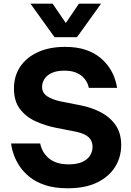

<svg xmlns="http://www.w3.org/2000/svg" viewBox="-20 -1002 706 1032"><path d="M344.2 10Q272.4 10 221.5 -7.4Q170.6 -24.8 137.3 -52.2Q104 -79.6 84.2 -110.4Q64.4 -141.2 54.8 -168.6Q45.2 -196 42.4 -213.4Q39.6 -230.8 39.6 -230.8H196Q196 -230.8 198.7 -219.5Q201.4 -208.2 209.7 -191.7Q218 -175.2 234.6 -158.2Q251.2 -141.2 279.3 -129.9Q307.4 -118.6 349.8 -118.6Q393.4 -118.6 421.6 -131.3Q449.8 -144 463.6 -165.5Q477.4 -187 477.4 -212.4Q477.4 -235.2 467.1 -251.4Q456.8 -267.6 435.4 -278.4Q414 -289.2 380.6 -295.6L282 -314.8Q222.8 -326.6 170.8 -350.4Q118.8 -374.2 86.9 -416.6Q55 -459 55 -526Q55 -594 89.1 -644.2Q123.2 -694.4 184.8 -722.2Q246.4 -750 329 -750Q394.4 -750 440.6 -734.1Q486.8 -718.2 517.4 -692.9Q548 -667.6 566.6 -639.8Q585.2 -612 594.4 -586.7Q603.6 -561.4 606.4 -545.5Q609.2 -529.6 609.2 -529.6H457.4Q457.4 -529.6 455.2 -538.9Q453 -548.2 445.6 -562.3Q438.2 -576.4 423.8 -590Q409.4 -603.6 385.6 -612.9Q361.8 -622.2 325.4 -622.2Q283.4 -622.2 256.9 -609.2Q230.4 -596.2 218.3 -576.4Q206.2 -556.6 206.2 -535.4Q206.2 -502 234.3 -484.1Q262.4 -466.2 306.8 -456.8L411.6 -436.2Q471.6 -424.6 521.5 -398.7Q571.4 -372.8 601.4 -329.5Q631.4 -286.2 631.4 -222Q631.4 -156.6 598 -103.8Q564.6 -51 500.8 -20.5Q437 10 344.2 10ZM393.8 -802H273.2L143.8 -982.2H262.8L359 -841.2L308.2 -840.6L404.2 -982.2H523.2Z"/></svg>

Font: Be Vietnam Pro Variable Thin
Style: Regular
Weight: 100
Designer: Lam Bao, Tony Le, Vietanh Nguyen
Foundry: Yellow Type Foundry
Version: Version 1.002